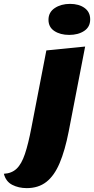

<svg xmlns="http://www.w3.org/2000/svg" viewBox="-137 -770 485 990"><path d="M1 200Q-41 200 -74 183Q-107 166 -117 126Q-77 124 -51.5 100Q-26 76 -8.5 24Q9 -28 25 -112L102 -510L302 -530L217 -91Q198 6 170.5 71Q143 136 102 168Q61 200 1 200ZM220 -590Q174 -590 143.5 -610Q113 -630 113 -668Q113 -707 145.5 -728.5Q178 -750 224 -750Q270 -750 299 -729Q328 -708 328 -670Q328 -631 297 -610.5Q266 -590 220 -590Z"/></svg>

Font: Sansita Swashed Light ExtraBold
Style: Regular
Weight: 800
Version: Version 1.003